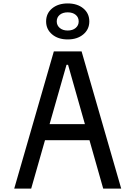

<svg xmlns="http://www.w3.org/2000/svg" viewBox="-20 -1100 790 1120"><path d="M63 0 294 -800H456L687 0H582L377 -722H368L162 0ZM191 -282V-376H559V-282ZM375 -870Q319 -870 284 -899.5Q249 -929 249 -975Q249 -1022 284 -1051Q319 -1080 375 -1080Q431 -1080 466 -1051Q501 -1022 501 -975Q501 -929 466 -899.5Q431 -870 375 -870ZM375 -922Q404 -922 421.5 -937Q439 -952 439 -975Q439 -999 421.5 -1013.5Q404 -1028 375 -1028Q346 -1028 328.5 -1013.5Q311 -999 311 -975Q311 -952 328.5 -937Q346 -922 375 -922Z"/></svg>

Font: Martian Mono SemiExpanded Light
Style: Regular
Weight: 300
Width: 6
Monospace: yes
Designer: Roman Shamin
Foundry: Evil Martians
Version: Version 0.930